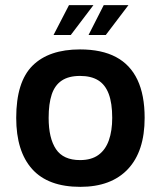

<svg xmlns="http://www.w3.org/2000/svg" viewBox="-20 -711 624 746"><path d="M292 15Q167 15 105 -54Q43 -123 43 -253Q43 -393 106.5 -456Q170 -519 291 -519Q375 -519 430.5 -489.5Q486 -460 514 -401Q542 -342 542 -253Q542 -123 477 -54Q412 15 292 15ZM291 -89Q335 -89 362.5 -109Q390 -129 403 -166Q416 -203 416 -253Q416 -310 402.5 -346Q389 -382 361.5 -399Q334 -416 291 -416Q247 -416 220 -398Q193 -380 181 -344Q169 -308 169 -253Q169 -174 197.5 -131.5Q226 -89 291 -89ZM324 -575 383 -691H479L391 -575ZM188 -575 248 -691H343L255 -575Z"/></svg>

Font: Maven Pro SemiBold
Style: Regular
Weight: 600
Designer: Joe Prince
Foundry: Joe Prince
Version: Version 2.103